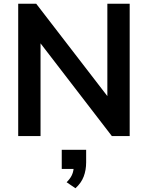

<svg xmlns="http://www.w3.org/2000/svg" viewBox="-20 -725 788 1023"><path d="M77 0V-705H173L552 -213V-705H671V0H576L196 -494V0ZM382 278 335 246Q353 228 361.5 211Q370 194 372 175H309V73H439V140Q439 181 426 215.5Q413 250 382 278Z"/></svg>

Font: Nunito Sans
Style: Bold
Weight: 700
Designer: Vernon Adams
Foundry: Vernon Adams
Version: Version 3.101; ttfautohint (v1.8.4.7-5d5b);gftools[0.9.27]